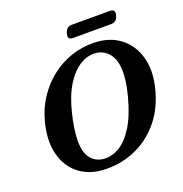

<svg xmlns="http://www.w3.org/2000/svg" viewBox="-151 -991 1082 1137"><g transform="rotate(-20 390.0 -422.0)"><path d="M515 -713.5Q610.5 -710.5 674.5 -661.5Q738.5 -612.5 762.8 -529.5Q787 -446.5 762.5 -343Q734.5 -222.5 667.5 -141.8Q600.5 -61 509.2 -21.8Q418 17.5 317 13.5Q221.5 10 158 -39.8Q94.5 -89.5 72.5 -175.8Q50.5 -262 80 -375Q99.5 -450.5 140.8 -513.5Q182 -576.5 240 -622.2Q298 -668 368 -692Q438 -716 515 -713.5ZM337.5 -47Q384 -44 431.8 -72.2Q479.5 -100.5 521.5 -167.2Q563.5 -234 593 -347Q605 -393.5 610.2 -430.8Q615.5 -468 615 -498Q614 -571.5 581.2 -610.2Q548.5 -649 499.5 -652.5Q451 -657 402.5 -627.5Q354 -598 313.5 -534Q273 -470 248.5 -370Q235.5 -317 229.5 -275.2Q223.5 -233.5 223.5 -201.5Q223 -124.5 254.5 -87Q286 -49.5 337.5 -47ZM380.5 -820Q390.5 -858.5 425.5 -858.5H666.5Q701 -858.5 691 -820.5Q680.5 -782.5 645.5 -782.5H405Q370 -782.5 380.5 -820Z"/></g></svg>

Font: Fraunces 9pt Soft SemiBold
Style: Italic
Weight: 600
Italic angle: -16°
Version: Version 1.000;[b76b70a41]